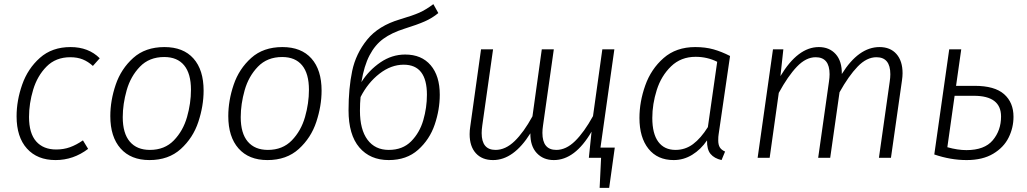

<svg xmlns="http://www.w3.org/2000/svg" viewBox="-20 -761 4955 926"><path d="M461 -480 428 -443Q405 -464 379 -474.5Q353 -485 319 -485Q249 -485 204.5 -440Q160 -395 140 -328.5Q120 -262 120 -197Q120 -118 154.5 -79Q189 -40 251 -40Q287 -40 317.5 -51Q348 -62 380 -84L405 -43Q334 11 248 11Q160 11 110 -44.5Q60 -100 60 -200Q60 -276 87 -353Q114 -430 172.5 -482Q231 -534 320 -534Q407 -534 461 -480Z M512 -201Q512 -276 538 -352.5Q564 -429 622.5 -481.5Q681 -534 773 -534Q864 -534 913 -479Q962 -424 962 -324Q962 -250 936.5 -173Q911 -96 852 -42.5Q793 11 701 11Q611 11 561.5 -45Q512 -101 512 -201ZM901 -328Q901 -406 868 -446Q835 -486 772 -486Q700 -486 655 -439.5Q610 -393 591 -326Q572 -259 572 -196Q572 -118 606 -78Q640 -38 703 -38Q774 -38 818.5 -84Q863 -130 882 -196.5Q901 -263 901 -328Z M1081 -201Q1081 -276 1107 -352.5Q1133 -429 1191.5 -481.5Q1250 -534 1342 -534Q1433 -534 1482 -479Q1531 -424 1531 -324Q1531 -250 1505.5 -173Q1480 -96 1421 -42.5Q1362 11 1270 11Q1180 11 1130.5 -45Q1081 -101 1081 -201ZM1470 -328Q1470 -406 1437 -446Q1404 -486 1341 -486Q1269 -486 1224 -439.5Q1179 -393 1160 -326Q1141 -259 1141 -196Q1141 -118 1175 -78Q1209 -38 1272 -38Q1343 -38 1387.5 -84Q1432 -130 1451 -196.5Q1470 -263 1470 -328Z M2101 -304Q2101 -232 2076.5 -160Q2052 -88 1996.5 -38.5Q1941 11 1855 11Q1765 11 1713 -50Q1661 -111 1661 -229Q1661 -335 1678.5 -418.5Q1696 -502 1750.5 -569.5Q1805 -637 1910 -668Q1971 -686 2002.5 -700Q2034 -714 2070 -741L2094 -698Q2065 -674 2029 -658Q1993 -642 1929 -622Q1869 -603 1829 -574Q1789 -545 1762.5 -494.5Q1736 -444 1723 -365Q1759 -422 1814.5 -460Q1870 -498 1934 -498Q2013 -498 2057 -446.5Q2101 -395 2101 -304ZM2039 -304Q2039 -449 1927 -449Q1866 -449 1810 -405.5Q1754 -362 1719 -293Q1716 -263 1716 -227Q1716 -136 1752.5 -87Q1789 -38 1855 -38Q1922 -38 1963 -79.5Q2004 -121 2021.5 -181.5Q2039 -242 2039 -304Z M2945 -49 2918 145H2872L2879 0H2820L2833 -126Q2753 11 2651 11Q2600 11 2568.5 -23Q2537 -57 2538 -118Q2457 11 2358 11Q2305 11 2275 -22Q2245 -55 2245 -114Q2245 -132 2248 -151L2300 -523H2358L2306 -156Q2303 -135 2303 -119Q2303 -38 2370 -38Q2418 -38 2462 -80.5Q2506 -123 2548 -200L2593 -523H2651L2599 -156Q2596 -137 2596 -120Q2596 -38 2663 -38Q2710 -38 2753.5 -80.5Q2797 -123 2840 -201L2885 -523H2943L2876 -49Z M3501 -491 3446 -114Q3444 -103 3444 -84Q3444 -63 3451.5 -50.5Q3459 -38 3477 -30L3460 11Q3425 3 3407 -18.5Q3389 -40 3390 -84Q3360 -40 3318.5 -14.5Q3277 11 3229 11Q3151 11 3107.5 -43.5Q3064 -98 3064 -192Q3064 -270 3092 -349Q3120 -428 3180.5 -481Q3241 -534 3333 -534Q3382 -534 3421 -523Q3460 -512 3501 -491ZM3126 -192Q3126 -116 3155 -77Q3184 -38 3238 -38Q3285 -38 3322.5 -66Q3360 -94 3394 -148L3439 -463Q3391 -487 3335 -487Q3264 -487 3216.5 -441Q3169 -395 3147.5 -327Q3126 -259 3126 -192Z M4333 -408Q4333 -392 4330 -372L4277 0H4219L4271 -367Q4274 -387 4274 -403Q4274 -485 4207 -485Q4160 -485 4116.5 -440Q4073 -395 4029 -316L3984 0H3926L3978 -367Q3981 -387 3981 -403Q3981 -485 3914 -485Q3867 -485 3823.5 -439.5Q3780 -394 3736 -313L3692 0H3634L3708 -523H3758L3744 -394Q3828 -534 3929 -534Q3980 -534 4010.5 -500Q4041 -466 4040 -404Q4121 -534 4222 -534Q4274 -534 4303.5 -500.5Q4333 -467 4333 -408Z M4868 -198Q4868 -145 4844.5 -97.5Q4821 -50 4770 -19.5Q4719 11 4642 11Q4565 11 4486 -16L4558 -523H4616L4591 -347H4681Q4777 -347 4822.5 -307Q4868 -267 4868 -198ZM4808 -199Q4808 -299 4677 -299H4584L4549 -51Q4599 -37 4641 -37Q4728 -37 4768 -84.5Q4808 -132 4808 -199Z"/></svg>

Font: Fira Sans Light
Style: Italic
Weight: 300
Italic angle: -8°
Designer: bBox Type GmbH & Carrois Corporate GbR & Edenspiekermann AG
Foundry: bBox Type GmbH & Carrois Corporate GbR & Edenspiekermann AG
Version: Version 4.301